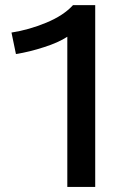

<svg xmlns="http://www.w3.org/2000/svg" viewBox="-20 -741 462 759"><path d="M246.1 -2Q246.1 -200.2 246.1 -595.7Q210 -572.3 154.3 -554.7Q97.7 -536.1 43 -527.3Q37.1 -555.7 25.4 -612.3Q94.7 -623 163.1 -651.4Q231.4 -679.7 268.6 -720.7Q297.9 -720.7 356.4 -720.7Q356.4 -481.4 356.4 -2Q319.3 -2 246.1 -2Z"/></svg>

Font: DaxlinePro-Medium
Style: Medium
Weight: 400
Designer: Hans Reichel
Version: Version 7.502; 2006